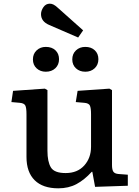

<svg xmlns="http://www.w3.org/2000/svg" viewBox="-20 -1010 756 1044"><path d="M297 14Q213 14 168.5 -30Q124 -74 124 -157V-389Q124 -424 117.5 -436.5Q111 -449 87 -451L42 -455L51 -516L224 -528L238 -520V-190Q238 -131 256.5 -100Q275 -69 337 -69Q401 -69 438 -110Q475 -151 475 -212V-389Q475 -422 469 -435.5Q463 -449 438 -451L392 -455L402 -516L575 -528L589 -520V-113Q589 -88 596 -77Q603 -66 623 -64L675 -60V0L497 6L482 -76H479Q439 -32 396 -9Q353 14 297 14ZM405 -806 248 -874Q203 -893 203 -933Q203 -952 216 -971Q229 -990 251 -990Q261 -990 271 -985Q281 -980 294 -968L432 -845ZM444 -620Q413 -620 393 -638.5Q373 -657 373 -687Q373 -717 393 -736Q413 -755 444 -755Q476 -755 495.5 -736.5Q515 -718 515 -688Q515 -658 495 -639Q475 -620 444 -620ZM229 -620Q199 -620 179 -638.5Q159 -657 159 -687Q159 -717 179 -736Q199 -755 229 -755Q262 -755 281.5 -736.5Q301 -718 301 -688Q301 -658 281 -639Q261 -620 229 -620Z"/></svg>

Font: Literata 7pt Medium
Style: Regular
Weight: 500
Designer: Latin by Veronika Burian and Jose Scaglione. Greek by Irene Vlachou. Cyrillic by Vera Evstafieva.
Foundry: TypeTogether
Version: Version 3.002